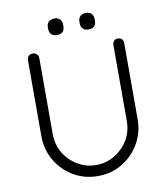

<svg xmlns="http://www.w3.org/2000/svg" viewBox="-94 -943 900 1031"><g transform="rotate(-10 356.5 -428.0)"><path d="M589 -700Q603 -700 611 -691.5Q619 -683 619 -670V-256Q619 -182 584 -122Q549 -62 490 -26.5Q431 9 357 9Q283 9 223.5 -26.5Q164 -62 129 -122Q94 -182 94 -256V-670Q94 -683 102.5 -691.5Q111 -700 126 -700Q138 -700 147 -691.5Q156 -683 156 -670V-256Q156 -198 183.5 -152Q211 -106 257 -78.5Q303 -51 357 -51Q413 -51 459 -78.5Q505 -106 532.5 -152Q560 -198 560 -256V-670Q560 -683 568 -691.5Q576 -700 589 -700ZM443 -775Q424 -775 413 -785.5Q402 -796 402 -815V-825Q402 -844 413.5 -854.5Q425 -865 444 -865Q463 -865 474 -854.5Q485 -844 485 -825V-815Q485 -795 474 -785Q463 -775 443 -775ZM271 -775Q252 -775 241 -785.5Q230 -796 230 -815V-825Q230 -844 241.5 -854.5Q253 -865 272 -865Q291 -865 302 -854.5Q313 -844 313 -825V-815Q313 -795 302 -785Q291 -775 271 -775Z"/></g></svg>

Font: zvoove
Style: Regular
Weight: 400
Designer: Vernon Adams (Nunito) & Andrew Paglinawan (Quicksand)
Foundry: zvoove
Version: Version 3.006